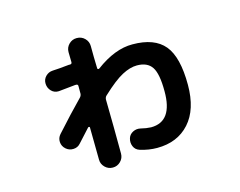

<svg xmlns="http://www.w3.org/2000/svg" viewBox="-94 -763 1187 951"><g transform="rotate(-15 500.0 -287.0)"><path d="M246.1 -110.4Q232.4 -94.7 210.4 -93.8Q188.5 -92.8 171.9 -107.4Q155.3 -122.1 153.8 -143.6Q152.3 -165 167 -181.6Q245.1 -268.6 305.7 -330.1Q313.5 -337.9 314.5 -348.6V-388.7Q314.5 -398.4 302.7 -397.5H299.8Q230.5 -390.6 213.9 -388.7Q191.4 -387.7 176.3 -403.3Q161.1 -418.9 160.2 -440.9Q159.2 -462.9 174.3 -478.5Q189.5 -494.1 210.9 -495.1Q239.3 -496.1 294.9 -502H301.8Q311.5 -502 311.5 -511.7Q311.5 -519.5 311 -536.6Q310.5 -553.7 310.5 -563.5Q310.5 -586.9 327.1 -603.5Q343.8 -620.1 367.2 -620.1Q391.6 -620.1 408.2 -603.5Q424.8 -586.9 424.8 -563.5Q424.8 -544.9 425.3 -506.3Q425.8 -467.8 426.8 -449.2Q426.8 -445.3 430.2 -444.3Q433.6 -443.4 436.5 -445.3Q536.1 -519.5 626 -518.6Q738.3 -518.6 789.1 -457.5Q839.8 -396.5 839.8 -253.9Q839.8 -127.9 778.3 -59.6Q716.8 8.8 612.3 8.8Q569.3 8.8 525.4 -4.9Q503.9 -11.7 495.6 -31.7Q487.3 -51.8 494.1 -73.2Q500 -91.8 518.6 -101.1Q537.1 -110.4 557.6 -105.5Q585 -98.6 609.4 -97.7Q720.7 -97.7 719.7 -253.9Q719.7 -342.8 696.8 -377.4Q673.8 -412.1 620.1 -412.1Q585 -412.1 543.5 -390.1Q502 -368.2 438.5 -308.6Q429.7 -301.8 428.7 -289.1Q429.7 -242.2 430.7 -149.9Q431.6 -57.6 431.6 -10.7Q431.6 12.7 415 29.3Q398.4 45.9 375 45.9Q351.6 45.9 335 29.3Q318.4 12.7 318.4 -9.8Q318.4 -65.4 316.4 -175.8Q316.4 -178.7 313 -179.2Q309.6 -179.7 307.6 -177.7Q283.2 -150.4 246.1 -110.4Z"/></g></svg>

Font: Rounded-X Mgen+ 2m bold
Style: Bold
Weight: 700
Designer: [Source Han Sans]
Ryoko NISHIZUKA  (kana & ideographs); Paul D. Hunt (Latin, Greek & Cyrillic); Wenlong ZHANG  (bopomofo
Version: Version 1.059.20150602